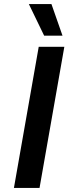

<svg xmlns="http://www.w3.org/2000/svg" viewBox="-20 -932 353 952"><path d="M172 -700H299L176 0H49ZM123 -912H235L290 -755H199Z"/></svg>

Font: Sarabun SemiBold
Style: Italic
Weight: 600
Italic angle: -10°
Designer: Suppakit Chalermlarp | Katatrad Co.,Ltd.
Foundry: Cadson Demak Co.,Ltd.
Version: Version 1.000; ttfautohint (v1.6)